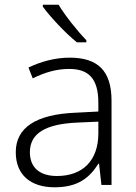

<svg xmlns="http://www.w3.org/2000/svg" viewBox="-20 -786 576 816"><path d="M229 -766H162V-758C191 -717 257 -646 307 -606H347V-615C309 -654 255 -722 229 -766ZM276 -541C212 -541 151 -523 101 -499L119 -453C170 -478 219 -493 274 -493C355 -493 398 -454 398 -349V-312L301 -307C135 -300 47 -245 47 -139C47 -43 110 10 212 10C311 10 360 -30 398 -90H401L411 0H454V-358C454 -485 396 -541 276 -541ZM308 -265 398 -269V-217C397 -105 333 -38 222 -38C150 -38 107 -73 107 -139C107 -219 173 -259 308 -265Z"/></svg>

Font: Noto Sans Devanagari UI Light
Style: Regular
Weight: 300
Designer: Jelle Bosma - Monotype Design Team
Foundry: Monotype Imaging Inc.
Version: Version 2.004